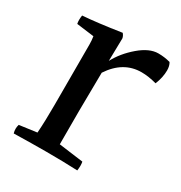

<svg xmlns="http://www.w3.org/2000/svg" viewBox="-138 -653 710 755"><g transform="rotate(30 217.5 -275.0)"><path d="M212.9 -534.2 210.9 -431.2Q235.4 -477.5 280.3 -515.9Q325.2 -554.2 365.2 -554.2Q393.6 -554.2 419.9 -546.9Q428.2 -533.7 428.2 -513.2Q428.2 -481.4 414.1 -446.8Q377 -457 345.2 -457Q262.7 -457 210 -377L208 -202.1V-50.8L318.8 -36.1Q322.3 -20 318.8 3.9Q255.9 1 174.8 1Q113.8 1 29.8 2.9Q23.9 -16.6 29.8 -36.1L108.9 -46.9Q112.8 -101.6 112.8 -173.8V-448.2Q112.8 -467.8 109.9 -484.9L30.8 -495.1Q27.3 -510.3 30.8 -533.2Q93.8 -537.6 203.1 -554.2Q211.4 -544.4 212.9 -534.2Z"/></g></svg>

Font: Adamina
Style: Regular
Weight: 400
Designer: Cyreal (www.cyreal.org)
Foundry: Cyreal (www.cyreal.org)
Version: Version 1.010